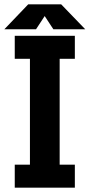

<svg xmlns="http://www.w3.org/2000/svg" viewBox="-33 -865 413 885"><path d="M213 -730 173 -791 133 -730H-13L97 -845H249L360 -730ZM35 0V-106H105V-594H35V-700H312V-594H242V-106H312V0Z"/></svg>

Font: Share
Style: Bold
Weight: 700
Designer: Ralph du Carrois
Version: Version 1.002